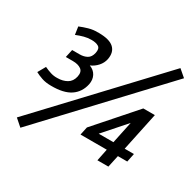

<svg xmlns="http://www.w3.org/2000/svg" viewBox="-169 -909 1166 1152"><g transform="rotate(30 413.5 -333.0)"><path d="M134 -442 146 -497H198Q227 -497 248.5 -509Q270 -521 277 -553Q284 -586 266 -597Q248 -608 217 -608Q191 -608 166.5 -601.5Q142 -595 115 -584L107 -638Q133 -649 164.5 -658Q196 -667 230 -666V-667Q231 -667 232 -666L235 -667L234 -666Q308 -666 338.5 -637.5Q369 -609 359 -557Q353 -528 332.5 -505Q312 -482 284 -470Q316 -458 330 -431Q344 -404 337 -370Q324 -310 277 -278.5Q230 -247 143 -248Q106 -248 78.5 -257.5Q51 -267 31 -278L61 -331Q84 -320 106.5 -313Q129 -306 153 -307Q190 -307 218 -323Q246 -339 254 -375Q262 -411 241 -426.5Q220 -442 183 -442ZM763 -728 812 -686 110 62 61 19ZM691 -407H771L715 -142H779L767 -83H702L684 0H608L625 -83H443L455 -139ZM637 -142 669 -294 535 -142Z"/></g></svg>

Font: Epunda Sans SemiBold
Style: Italic
Weight: 600
Italic angle: -12.0243°
Designer: Simon Atzbach
Foundry: typofactur
Version: Version 2.204; ttfautohint (v1.8.4.7-5d5b)